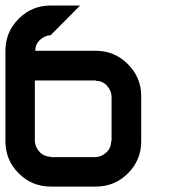

<svg xmlns="http://www.w3.org/2000/svg" viewBox="-20 -687 707 707"><path d="M333.3 -108.3Q355 -110 372.1 -126.2Q389.2 -142.5 389.2 -166.7H390.8V-333.3Q389.2 -355 373.3 -372.1Q357.5 -389.2 333.3 -389.2V-390.8H108.3V-166.7Q110 -144.2 126.2 -127.1Q142.5 -110 166.7 -110V-108.3ZM333.3 0H166.7Q97.5 0 48.8 -48.8Q0 -97.5 0 -166.7V-500Q0 -569.2 48.8 -617.9Q97.5 -666.7 166.7 -666.7H275L166.7 -557.5Q144.2 -555.8 127.1 -540Q110 -524.2 110 -500H333.3Q401.7 -500 450.8 -450.8Q500 -401.7 500 -333.3V-166.7Q500 -97.5 451.2 -48.8Q402.5 0 333.3 0Z"/></svg>

Font: 0xA000-Squareish-Mono
Style: Squareish-Mono-Bold
Weight: 700
Version: Version 0.1